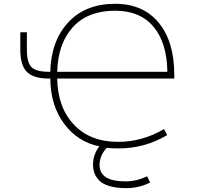

<svg xmlns="http://www.w3.org/2000/svg" viewBox="-20 -762 1040 1001"><path d="M278.3 -387.7H852.5Q850.6 -538.1 780.8 -622.1Q710.9 -706.1 580.1 -706.1Q438.5 -706.1 360.4 -621.1Q282.2 -536.1 278.3 -387.7ZM85.9 -502.9V-593.8H120.1V-502.9Q120.1 -435.5 144.5 -411.6Q168.9 -387.7 235.4 -387.7H242.2Q246.1 -548.8 335.9 -645.5Q425.8 -742.2 580.1 -742.2Q725.6 -742.2 807.1 -644Q888.7 -545.9 888.7 -370.1V-352.5H278.3Q280.3 -203.1 364.7 -112.8Q449.2 -22.5 595.7 -22.5Q721.7 -22.5 835 -88.9L851.6 -57.6Q732.4 12.7 595.7 11.7Q559.6 11.7 536.1 8.8Q499 49.8 499 98.6Q499 183.6 634.8 183.6Q691.4 183.6 747.1 157.2L762.7 189.5Q703.1 219.7 634.8 218.8Q584 218.8 547.4 207Q510.7 195.3 493.7 175.3Q476.6 155.3 470.7 136.2Q464.8 117.2 464.8 98.6Q464.8 43 498 1Q385.7 -21.5 314.5 -116.7Q243.2 -211.9 242.2 -352.5H235.4Q154.3 -352.5 120.1 -387.2Q85.9 -421.9 85.9 -502.9Z"/></svg>

Font: GenEi Gothic M ExtraLight
Style: Regular
Weight: 200
Designer: o_tamon (Modified); [Source Han Sans]
Ryoko NISHIZUKA  (kana & ideographs); Paul D. Hunt (Latin, Greek & Cyrillic); Wenl
Version: Version 1.1a;Original Version 1.004